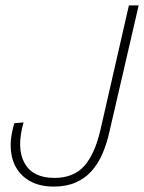

<svg xmlns="http://www.w3.org/2000/svg" viewBox="-20 -680 532 709"><path d="M178 9Q116 9 75.5 -21Q35 -51 23.5 -103.5Q12 -156 33 -225L67 -228Q40 -133 70.5 -78Q101 -23 181 -23Q251 -23 290.5 -66.5Q330 -110 351 -201L456 -660H492L384 -193Q374 -148 357.5 -110.5Q341 -73 316.5 -46.5Q292 -20 258 -5.5Q224 9 178 9Z"/></svg>

Font: Kantumruy Pro ExtraLight
Style: Italic
Weight: 250
Italic angle: -13°
Version: Version 1.002